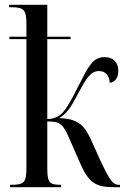

<svg xmlns="http://www.w3.org/2000/svg" viewBox="-20 -780 525 800"><path d="M22 0H235V-10H232C185 -10 177 -20 177 -81V-274C233 -274 243 -264 274 -191L313 -102C350 -16 380 0 458 0H480V-10H475C450 -10 437 -29 397 -114L355 -207C329 -259 304 -285 227 -288C263 -309 281 -345 307 -393C339 -453 358 -484 392 -484C418 -484 435 -468 437 -435C456 -437 473 -452 473 -485C473 -516 455 -542 416 -542C366 -542 348 -502 311 -430C284 -376 263 -336 244 -314C230 -298 209 -284 177 -284V-617H274V-627H177V-760H18V-750H22C81 -750 90 -740 90 -679V-627H19V-617H90V-81C90 -20 81 -10 27 -10H22Z"/></svg>

Font: Noto Serif Display ExtraCondensed
Style: Regular
Weight: 400
Width: 2
Designer: Monotype Design Team
Foundry: Monotype Imaging Inc.
Version: Version 2.009